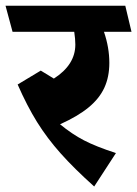

<svg xmlns="http://www.w3.org/2000/svg" viewBox="-45 -600 487 681"><path d="M168 -159.2Q210 -124.5 252.7 -102.3Q295.4 -80.1 366.2 -57.1L289.1 61.5Q217.8 -2.4 169.9 -56.2Q122.1 -109.9 86.4 -167.2Q50.8 -224.6 17.6 -300.3L99.6 -349.6L146 -321.3Q222.2 -370.1 222.2 -441.9Q222.2 -461.4 218.3 -487.3H-0.5L-25.4 -579.6H399.4L421.4 -487.3H323.7Q342.8 -431.6 342.8 -377Q342.8 -327.1 325 -288.6Q307.1 -250 269 -218.8Q231 -187.5 168 -159.2Z"/></svg>

Font: Vesper Libre Heavy
Style: Regular
Weight: 900
Designer: Robert Keller & Kimya Gandhi
Foundry: Mota Italic
Version: Version 1.058